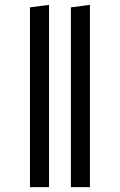

<svg xmlns="http://www.w3.org/2000/svg" viewBox="-20 -768 492 788"><path d="M181.2 -748V0H103V-737.8ZM349.1 -748V0H271V-737.8Z"/></svg>

Font: Fira Sans Book
Style: Regular
Weight: 350
Designer: Carrois Corporate & Edenspiekermann AG
Foundry: Carrois Corporate GbR & Edenspiekermann AG
Version: Version 4.203;PS 004.203;hotconv 1.0.88;makeotf.lib2.5.64775